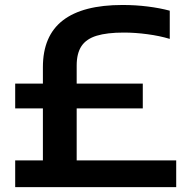

<svg xmlns="http://www.w3.org/2000/svg" viewBox="-20 -770 790 790"><path d="M156.5 -41V-493.5Q156.5 -622.5 238.5 -686Q320.5 -749.5 484 -749.5Q538 -749.5 587.8 -743.2Q637.5 -737 678.5 -726V-610Q637 -622.5 586.8 -629.2Q536.5 -636 489.5 -636Q420.5 -636 377.8 -623Q335 -610 315.2 -580.2Q295.5 -550.5 295.5 -500.5V-41ZM42.5 0V-110H705V0ZM42.5 -324V-426H567.5V-324Z"/></svg>

Font: Encode Sans SC Expanded SemiBold
Style: Regular
Weight: 600
Width: 7
Designer: Multiple Designers
Foundry: Impallari Type
Version: Version 3.002